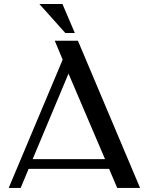

<svg xmlns="http://www.w3.org/2000/svg" viewBox="-20 -927 718 947"><path d="M670.9 0H558.1L518.1 -94.2H121.1L82 0H22.9L289.1 -632.8L250 -726.1H364.3ZM141.1 -142.1H498L317.9 -564ZM349.1 -764.2H302.2L174.3 -907.2H288.1Z"/></svg>

Font: Federov2
Style: Regular
Weight: 400
Designer: Olexa M. Volochay | Cyreal.org
Foundry: Olexa M. Volochay | Cyreal.org
Version: Version 1.000